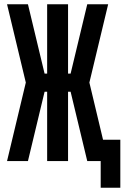

<svg xmlns="http://www.w3.org/2000/svg" viewBox="-20 -755 584 900"><path d="M452 125H544V-100H463L399 -368L487 -735H389L311 -410H299V-735H201V-410H189L111 -735H13L101 -368L13 0H111L189 -325H201V0H299V-325H311L389 0H452Z"/></svg>

Font: Iosevka SS09
Style: Bold
Weight: 700
Monospace: yes
Designer: Belleve Invis
Foundry: Belleve Invis
Version: Version 5.2.1; ttfautohint (v1.8.3)